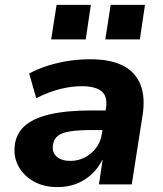

<svg xmlns="http://www.w3.org/2000/svg" viewBox="-20 -753 667 784"><path d="M215 11Q159 11 118 -12Q77 -35 56 -73Q35 -111 40 -157Q45 -206 80 -238Q115 -270 183 -286Q251 -302 354 -302H429L417 -222H355Q303 -222 268.5 -217Q234 -212 216.5 -198.5Q199 -185 196 -159Q192 -130 212 -113Q232 -96 268 -96Q299 -96 326 -110Q353 -124 372 -148.5Q391 -173 396 -207L413 -312Q420 -359 395 -380Q370 -401 313 -401Q272 -401 225.5 -389.5Q179 -378 128 -352L99 -453Q135 -472 176 -485Q217 -498 260.5 -504.5Q304 -511 349 -511Q431 -511 482 -485Q533 -459 553.5 -407.5Q574 -356 562 -281L518 0H384L399 -100H398Q380 -65 352.5 -40Q325 -15 290.5 -2Q256 11 215 11ZM410 -592 432 -733H572L551 -592ZM189 -592 211 -733H351L330 -592Z"/></svg>

Font: Nunito Sans 8pt ExtraBold
Style: Italic
Weight: 800
Italic angle: -9°
Version: Version 3.101;gftools[0.9.27]